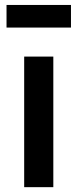

<svg xmlns="http://www.w3.org/2000/svg" viewBox="-20 -774 320 794"><path d="M80 0H200.5V-540H80ZM7 -660H273.5V-753.5H7Z"/></svg>

Font: Manrope
Style: Bold
Weight: 700
Designer: Mikhail Sharanda
Foundry: Mikhail Sharanda
Version: Version 4.505;FEAKit 1.0